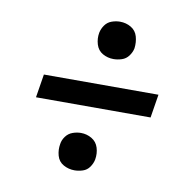

<svg xmlns="http://www.w3.org/2000/svg" viewBox="-68 -692 712 703"><g transform="rotate(10 288.0 -340.5)"><path d="M323 -484Q338 -484 353.5 -489Q369 -494 379 -507.5Q389 -521 392 -536Q395 -559 389 -580Q383 -601 364.5 -612Q346 -623 323 -623Q308 -623 292.5 -617.5Q277 -612 267.5 -598.5Q258 -585 255 -570Q251 -548 257.5 -526.5Q264 -505 282.5 -494.5Q301 -484 323 -484ZM68 -297H494L508 -384H82ZM253 -58Q268 -58 283.5 -63Q299 -68 308.5 -81.5Q318 -95 321 -110Q325 -133 318.5 -154Q312 -175 293.5 -186Q275 -197 253 -197Q238 -197 222.5 -191.5Q207 -186 197 -172.5Q187 -159 185 -144Q181 -122 187 -100.5Q193 -79 212 -68.5Q231 -58 253 -58Z"/></g></svg>

Font: Iosevka Sparkle Medium Oblique
Style: Regular
Weight: 500
Italic angle: -9°
Designer: Belleve Invis
Foundry: Belleve Invis
Version: Version 4.5.0; ttfautohint (v1.8.3)